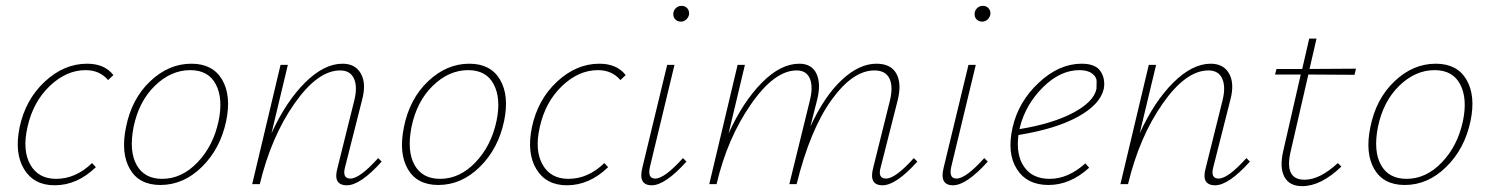

<svg xmlns="http://www.w3.org/2000/svg" viewBox="-20 -630 5100 657"><path d="M350 -356Q321 -390 273 -390Q207 -390 150 -335.5Q93 -281 74 -195Q56 -116 83.5 -67Q111 -18 172 -18Q239 -18 295 -72L308 -58Q244 4 167 4Q96 4 62.5 -51Q29 -106 47 -194Q67 -289 133 -350.5Q199 -412 278 -412Q338 -412 368 -373Z M529 3Q456 3 424.5 -51.5Q393 -106 411 -194Q430 -291 493.5 -351.5Q557 -412 635 -412Q708 -412 740 -357.5Q772 -303 754 -216Q734 -121 671 -59Q608 3 529 3ZM535 -18Q602 -18 656 -74.5Q710 -131 728 -216Q744 -293 718.5 -341.5Q693 -390 631 -390Q565 -390 510 -336.5Q455 -283 437 -195Q421 -113 447.5 -65.5Q474 -18 535 -18Z M1274 -89 1286 -77Q1213 4 1167 4Q1118 4 1135 -56L1192 -285Q1204 -332 1191.5 -360.5Q1179 -389 1144 -389Q1067 -389 987.5 -275.5Q908 -162 869 0H843L940 -408H965L909 -174Q959 -283 1024 -347.5Q1089 -412 1152 -412Q1196 -412 1215 -378Q1234 -344 1219 -288L1161 -59Q1150 -19 1179 -19Q1211 -19 1274 -89Z M1480 3Q1407 3 1375.5 -51.5Q1344 -106 1362 -194Q1381 -291 1444.5 -351.5Q1508 -412 1586 -412Q1659 -412 1691 -357.5Q1723 -303 1705 -216Q1685 -121 1622 -59Q1559 3 1480 3ZM1486 -18Q1553 -18 1607 -74.5Q1661 -131 1679 -216Q1695 -293 1669.5 -341.5Q1644 -390 1582 -390Q1516 -390 1461 -336.5Q1406 -283 1388 -195Q1372 -113 1398.5 -65.5Q1425 -18 1486 -18Z M2103 -356Q2074 -390 2026 -390Q1960 -390 1903 -335.5Q1846 -281 1827 -195Q1809 -116 1836.5 -67Q1864 -18 1925 -18Q1992 -18 2048 -72L2061 -58Q1997 4 1920 4Q1849 4 1815.5 -51Q1782 -106 1800 -194Q1820 -289 1886 -350.5Q1952 -412 2031 -412Q2091 -412 2121 -373Z M2310 -556Q2298 -556 2290.5 -564Q2283 -572 2284 -584Q2285 -595 2293 -602.5Q2301 -610 2312 -610Q2324 -610 2331.5 -602Q2339 -594 2338 -581Q2336 -570 2328 -563Q2320 -556 2310 -556ZM2210 4Q2163 4 2178 -56L2263 -408H2288L2204 -59Q2195 -19 2222 -19Q2254 -19 2317 -89L2329 -77Q2256 4 2210 4Z M3107 -89 3119 -77Q3046 4 3000 4Q2952 4 2968 -56L3025 -285Q3037 -334 3023.5 -361.5Q3010 -389 2972 -389Q2898 -389 2825 -287.5Q2752 -186 2706 0H2681L2751 -285Q2763 -332 2751.5 -360.5Q2740 -389 2706 -389Q2630 -389 2549.5 -273Q2469 -157 2432 0H2407L2504 -408H2529L2473 -173Q2522 -281 2586.5 -346.5Q2651 -412 2715 -412Q2758 -412 2774 -377.5Q2790 -343 2776 -288L2753 -197Q2801 -301 2860.5 -356.5Q2920 -412 2979 -412Q3028 -412 3047 -378.5Q3066 -345 3052 -288L2994 -59Q2982 -19 3012 -19Q3044 -19 3107 -89Z M3341 -556Q3329 -556 3321.5 -564Q3314 -572 3315 -584Q3316 -595 3324 -602.5Q3332 -610 3343 -610Q3355 -610 3362.5 -602Q3370 -594 3369 -581Q3367 -570 3359 -563Q3351 -556 3341 -556ZM3241 4Q3194 4 3209 -56L3294 -408H3319L3235 -59Q3226 -19 3253 -19Q3285 -19 3348 -89L3360 -77Q3287 4 3241 4Z M3681 -412Q3729 -412 3746 -386Q3763 -360 3757 -326Q3745 -273 3669.5 -231Q3594 -189 3465 -168Q3456 -100 3484.5 -59Q3513 -18 3572 -18Q3635 -18 3694 -71L3707 -56Q3642 3 3568 3Q3494 3 3459.5 -51.5Q3425 -106 3445 -194Q3465 -282 3534.5 -347Q3604 -412 3681 -412ZM3732 -326Q3732 -337 3732.5 -351.5Q3733 -366 3717.5 -378Q3702 -390 3674 -390Q3608 -390 3549 -331.5Q3490 -273 3470 -195Q3470 -194 3469.5 -191.5Q3469 -189 3468 -188Q3583 -207 3653 -244.5Q3723 -282 3732 -326Z M4245 -89 4257 -77Q4184 4 4138 4Q4089 4 4106 -56L4163 -285Q4175 -332 4162.5 -360.5Q4150 -389 4115 -389Q4038 -389 3958.5 -275.5Q3879 -162 3840 0H3814L3911 -408H3936L3880 -174Q3930 -283 3995 -347.5Q4060 -412 4123 -412Q4167 -412 4186 -378Q4205 -344 4190 -288L4132 -59Q4121 -19 4150 -19Q4182 -19 4245 -89Z M4457 -375 4397 -114Q4373 -15 4444 -15Q4496 -15 4558 -72L4570 -60Q4500 7 4436 7Q4392 7 4375 -25Q4358 -57 4371 -113L4431 -375H4343L4348 -394H4436L4460 -498H4485L4461 -394L4620 -395L4615 -374Z M4787 3Q4714 3 4682.5 -51.5Q4651 -106 4669 -194Q4688 -291 4751.5 -351.5Q4815 -412 4893 -412Q4966 -412 4998 -357.5Q5030 -303 5012 -216Q4992 -121 4929 -59Q4866 3 4787 3ZM4793 -18Q4860 -18 4914 -74.5Q4968 -131 4986 -216Q5002 -293 4976.5 -341.5Q4951 -390 4889 -390Q4823 -390 4768 -336.5Q4713 -283 4695 -195Q4679 -113 4705.5 -65.5Q4732 -18 4793 -18Z"/></svg>

Font: EauTestText Extralight
Style: Italic
Weight: 250
Italic angle: -12°
Designer: Christian Thalmann (Catharsis Fonts)
Version: Version 0.001;PS 000.001;hotconv 1.0.88;makeotf.lib2.5.64775